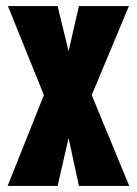

<svg xmlns="http://www.w3.org/2000/svg" viewBox="-20 -610 449 630"><path d="M239 -590H403L281 -298L404 0H239L205 -157L169 0H5L124 -298L6 -590H169L205 -442Z"/></svg>

Font: Khand Variable Light
Style: Regular
Weight: 300
Designer: Satya Rajpurohit
Foundry: Indian Type Foundry
Version: Version 3.000